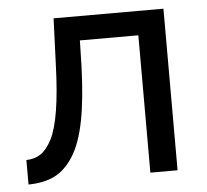

<svg xmlns="http://www.w3.org/2000/svg" viewBox="-43 -568 665 618"><g transform="rotate(-5 289.0 -259.0)"><path d="M24.9 3.9V-75.2Q51.8 -75.7 71.5 -88.9Q91.3 -102.1 107.7 -134Q124 -166 133.5 -225.1Q143.1 -284.2 146 -371.1L151.9 -522H506.8V0H418.9V-443.8H230L228 -362.8Q224.6 -256.8 210.7 -185.5Q196.8 -114.3 170.7 -72.8Q144.5 -31.2 109.6 -13.9Q74.7 3.4 24.9 3.9Z"/></g></svg>

Font: Rawline Medium
Style: Regular
Weight: 500
Designer: Matt McInerney, Pablo Impallari, Rodrigo Fuenzalida
Foundry: Matt McInerney, Pablo Impallari, Rodrigo Fuenzalida
Version: Version 4.020;PS 004.020;hotconv 1.0.88;makeotf.lib2.5.64775